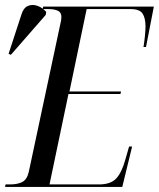

<svg xmlns="http://www.w3.org/2000/svg" viewBox="-45 -740 629 760"><path d="M-25 0 -23 -10H-5Q24 -10 43 -19.5Q62 -29 69 -60L194 -646Q198 -660 198 -673Q198 -691 184 -697.5Q170 -704 147 -704H124L126 -714H564L533 -554H523Q526 -572 528.5 -596Q531 -620 531 -635Q531 -668 519.5 -686Q508 -704 472 -704H298L230 -378H434L432 -368H226L151 -10H347Q393 -10 415 -33.5Q437 -57 451 -108L466 -160H478L439 0ZM-2 -523 -11 -527 40 -683Q48 -709 65.5 -716.5Q83 -724 103 -717Q123 -710 138 -693L136 -681Z"/></svg>

Font: Noto Serif Display Condensed
Style: Italic
Weight: 400
Width: 3
Italic angle: -12°
Designer: Monotype Design Team
Foundry: Monotype Imaging Inc.
Version: Version 2.009